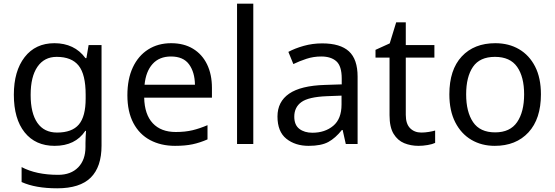

<svg xmlns="http://www.w3.org/2000/svg" viewBox="-20 -780 3004 1040"><path d="M275 -546Q328 -546 370.5 -526Q413 -506 443 -465H448L460 -536H530V9Q530 124 471.5 182Q413 240 290 240Q172 240 97 206V125Q176 167 295 167Q364 167 403.5 126.5Q443 86 443 16V-5Q443 -17 444 -39.5Q445 -62 446 -71H442Q388 10 276 10Q172 10 113.5 -63Q55 -136 55 -267Q55 -395 113.5 -470.5Q172 -546 275 -546ZM287 -472Q220 -472 183 -418.5Q146 -365 146 -266Q146 -167 182.5 -114.5Q219 -62 289 -62Q370 -62 407 -105.5Q444 -149 444 -246V-267Q444 -377 406 -424.5Q368 -472 287 -472Z M907 -546Q976 -546 1025.5 -516Q1075 -486 1101.5 -431.5Q1128 -377 1128 -304V-251H761Q763 -160 807.5 -112.5Q852 -65 932 -65Q983 -65 1022.5 -74.5Q1062 -84 1104 -102V-25Q1063 -7 1023 1.5Q983 10 928 10Q852 10 793.5 -21Q735 -52 702.5 -113.5Q670 -175 670 -264Q670 -352 699.5 -415Q729 -478 782.5 -512Q836 -546 907 -546ZM906 -474Q843 -474 806.5 -433.5Q770 -393 763 -321H1036Q1035 -389 1004 -431.5Q973 -474 906 -474Z M1352 0H1264V-760H1352Z M1725 -545Q1823 -545 1870 -502Q1917 -459 1917 -365V0H1853L1836 -76H1832Q1797 -32 1758.5 -11Q1720 10 1652 10Q1579 10 1531 -28.5Q1483 -67 1483 -149Q1483 -229 1546 -272.5Q1609 -316 1740 -320L1831 -323V-355Q1831 -422 1802 -448Q1773 -474 1720 -474Q1678 -474 1640 -461.5Q1602 -449 1569 -433L1542 -499Q1577 -518 1625 -531.5Q1673 -545 1725 -545ZM1751 -259Q1651 -255 1612.5 -227Q1574 -199 1574 -148Q1574 -103 1601.5 -82Q1629 -61 1672 -61Q1740 -61 1785 -98.5Q1830 -136 1830 -214V-262Z M2262 -62Q2282 -62 2303 -65.5Q2324 -69 2337 -73V-6Q2323 1 2297 5.5Q2271 10 2247 10Q2205 10 2169.5 -4.5Q2134 -19 2112 -55Q2090 -91 2090 -156V-468H2014V-510L2091 -545L2126 -659H2178V-536H2333V-468H2178V-158Q2178 -109 2201.5 -85.5Q2225 -62 2262 -62Z M2910 -269Q2910 -136 2842.5 -63Q2775 10 2660 10Q2589 10 2533.5 -22.5Q2478 -55 2446 -117.5Q2414 -180 2414 -269Q2414 -402 2481 -474Q2548 -546 2663 -546Q2736 -546 2791.5 -513.5Q2847 -481 2878.5 -419.5Q2910 -358 2910 -269ZM2505 -269Q2505 -174 2542.5 -118.5Q2580 -63 2662 -63Q2743 -63 2781 -118.5Q2819 -174 2819 -269Q2819 -364 2781 -418Q2743 -472 2661 -472Q2579 -472 2542 -418Q2505 -364 2505 -269Z"/></svg>

Font: Noto Sans Chakma
Style: Regular
Weight: 400
Designer: Zachary Quinn Scheuren - Monotype Design Team
Foundry: Monotype Imaging Inc.
Version: Version 2.003; ttfautohint (v1.8.4.7-5d5b)